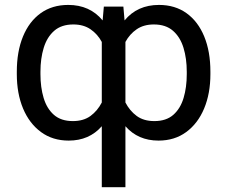

<svg xmlns="http://www.w3.org/2000/svg" viewBox="-20 -573 942 796"><path d="M500 203.1H402V-49.7Q349.8 9.9 264.9 9.9Q198.2 9.9 149.9 -25.6Q101.6 -61.1 75.6 -123.2Q49.7 -185.4 49.7 -265.6V-275.6Q49.7 -359.4 75.3 -421.7Q100.9 -484 148.6 -518.3Q196.4 -552.6 262.8 -552.6Q352.6 -552.6 405.5 -488.3L410.5 -545.5H491.5L496.4 -488.3Q549.4 -552.6 639.2 -552.6Q705.6 -552.6 753.4 -518.3Q801.1 -484 826.7 -421.7Q852.3 -359.4 852.3 -275.6V-265.6Q852.3 -185.4 826.3 -123.2Q800.4 -61.1 752.1 -25.6Q703.8 9.9 637.1 9.9Q552.2 9.9 500 -49.7ZM282 -71Q326.3 -71 355.3 -92.3Q384.2 -113.6 402 -148.1V-399.1Q384.6 -431.5 355.5 -451.5Q326.3 -471.6 284.1 -471.6Q234.7 -471.6 204.7 -445.3Q174.7 -419 161.2 -374.6Q147.7 -330.3 147.7 -275.6V-265.6Q147.7 -210.9 160.9 -166.9Q174 -122.9 203.5 -96.9Q233 -71 282 -71ZM620 -71Q669 -71 698.5 -96.9Q728 -122.9 741.1 -166.9Q754.3 -210.9 754.3 -265.6V-275.6Q754.3 -330.3 740.8 -374.6Q727.3 -419 697.3 -445.3Q667.3 -471.6 617.9 -471.6Q575.6 -471.6 546.5 -451.5Q517.4 -431.5 500 -399.1V-148.1Q517.8 -113.6 546.7 -92.3Q575.6 -71 620 -71Z"/></svg>

Font: Linik Sans
Style: Regular
Weight: 400
Designer: Rasmus Andersson (font), Marc Monis (original base), Kil Hyung-jin (Pretendard portions), Cristiano Sobral (main changes
Foundry: rsms
Version: Version 3.018;May 31, 2022;FontCreator 14.0.0.2814 64-bit; t